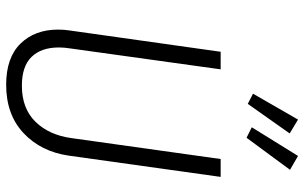

<svg xmlns="http://www.w3.org/2000/svg" viewBox="-202 -774 987 623"><g transform="rotate(90 291.5 -462.5)"><path d="M485 -192Q472 -102 412 -45.5Q352 11 255 11Q167 11 121.5 -35.5Q76 -82 76 -158Q76 -177 79 -196L148 -685H205L137 -196Q134 -177 134 -160Q134 -103 164.5 -71.5Q195 -40 258 -40Q332 -40 375 -84Q418 -128 428 -200L496 -685H554ZM368 -936 413 -909 317 -773 284 -790ZM486 -936 531 -910 427 -769 393 -786Z"/></g></svg>

Font: Fira Sans Condensed Light
Style: Italic
Weight: 300
Width: 3
Italic angle: -8°
Designer: Carrois Corporate & Edenspiekermann AG
Foundry: Carrois Corporate GbR & Edenspiekermann AG
Version: Version 4.203